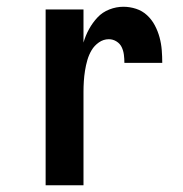

<svg xmlns="http://www.w3.org/2000/svg" viewBox="-20 -548 540 568"><path d="M115 0V-520H227V-422Q233 -443 243.5 -462Q254 -481 268.5 -496.5Q283 -512 303.5 -520Q324 -528 345 -528Q364 -528 382.5 -522Q401 -516 415 -503Q429 -490 438 -473Q447 -456 452 -437.5Q457 -419 458.5 -400Q460 -381 460 -362H348Q348 -374 346.5 -386Q345 -398 340 -408.5Q335 -419 324.5 -425.5Q314 -432 302 -432Q286 -432 272.5 -422.5Q259 -413 251 -399.5Q243 -386 238.5 -370.5Q234 -355 231.5 -339Q229 -323 228 -307.5Q227 -292 227 -276V0Z"/></svg>

Font: Iosevka Curly
Style: Bold
Weight: 700
Monospace: yes
Designer: Belleve Invis
Foundry: Belleve Invis
Version: Version 22.1.2; ttfautohint (v1.8.4)